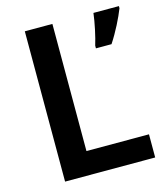

<svg xmlns="http://www.w3.org/2000/svg" viewBox="-108 -798 766 881"><g transform="rotate(-15 275.5 -357.0)"><path d="M92 0H520V-110H223V-714H92ZM539 -704V-714H418C413 -671 399 -605 387 -567V-554H461C494 -604 523 -663 539 -704Z"/></g></svg>

Font: Noto Sans Thaana SemiBold
Style: Regular
Weight: 600
Designer: David Williams
Foundry: Google Inc.
Version: Version 3.001